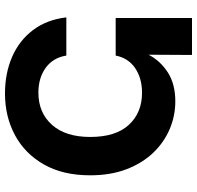

<svg xmlns="http://www.w3.org/2000/svg" viewBox="-30 -748 778 758"><g transform="rotate(-90 359.0 -369.0)"><path d="M337.9 -65.9Q280.8 -65.9 228.3 -88.1Q175.8 -110.4 134.8 -153.3Q93.8 -196.3 69.8 -258.8Q45.9 -321.3 45.9 -401.9Q45.9 -509.3 88.6 -584.5Q131.3 -659.7 204.6 -699Q277.8 -738.3 369.1 -738.3Q448.7 -738.3 513.4 -710.2Q578.1 -682.1 619.1 -627.9Q660.2 -573.7 669.4 -496.1H518.6Q510.3 -548.3 470.5 -577.4Q430.7 -606.4 372.1 -606.4Q293 -606.4 245.1 -552.7Q197.3 -499 197.3 -401.9Q197.3 -300.8 245.4 -249Q293.5 -197.3 371.6 -197.3Q429.2 -197.3 469 -224.4Q508.8 -251.5 518.6 -301.3H667V0H521L522 -171.4Q497.6 -124.5 451.7 -95.2Q405.8 -65.9 337.9 -65.9Z"/></g></svg>

Font: Inter-Bold
Style: Bold
Weight: 700
Designer: Rasmus Andersson
Foundry: rsms
Version: Version 4.000;git-a52131595